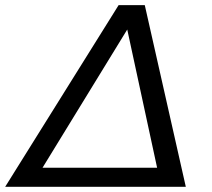

<svg xmlns="http://www.w3.org/2000/svg" viewBox="-77 -718 816 738"><path d="M-57.1 0 378.9 -698.2H479.5L637.2 0ZM526.9 -73.2 412.1 -604.5 86.4 -73.2Z"/></svg>

Font: Sansation
Style: Italic
Weight: 400
Designer: Bernd Montag
Version: Version 1.301